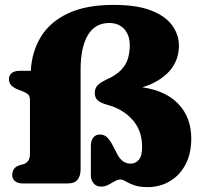

<svg xmlns="http://www.w3.org/2000/svg" viewBox="-20 -750 823 785"><path d="M762 -183Q762 -121.5 738.2 -77Q714.5 -32.5 674 -8.8Q633.5 15 584 15Q550.5 15 529.2 7.5Q508 0 495.2 -7.8Q482.5 -15.5 473.5 -16Q462.5 -16.5 449.5 -9Q436.5 -1.5 422.5 5.8Q408.5 13 393.5 13Q374 13 362.8 -0.5Q351.5 -14 351.5 -33V-155.5Q351.5 -174.5 361.2 -187.2Q371 -200 388 -200Q406 -200 417.2 -189Q428.5 -178 437.5 -162L456 -126.5Q476.5 -81 514 -81Q534 -81 547.5 -96.5Q561 -112 561 -150Q561 -216 521.8 -260.2Q482.5 -304.5 418.5 -321.5Q391 -329.5 379.2 -340Q367.5 -350.5 367.5 -370.5Q367.5 -385.5 376.2 -397.8Q385 -410 413 -423.5Q455 -442 476 -464.8Q497 -487.5 503.8 -513Q510.5 -538.5 510.5 -565Q510.5 -606.5 488 -631.2Q465.5 -656 426.5 -656Q368.5 -656 339 -606Q309.5 -556 309.5 -465V-57Q309.5 -31.5 297.5 -15.8Q285.5 0 257.5 0H74Q52.5 0 41.2 -9.5Q30 -19 30 -34Q30 -66 62 -75L76.5 -79Q87.5 -82 95 -92.2Q102.5 -102.5 102.5 -121V-339.5Q102.5 -358.5 94.2 -364.8Q86 -371 75.5 -375.5L58.5 -382Q39.5 -388.5 28 -399.2Q16.5 -410 16.5 -426.5Q16.5 -442.5 28.2 -451.5Q40 -460.5 60 -460.5H106Q110 -539 147.5 -600Q185 -661 258.5 -695.5Q332 -730 444.5 -730Q540 -730 598.8 -706.8Q657.5 -683.5 684.5 -645.5Q711.5 -607.5 711.5 -563.5Q711.5 -502 671.8 -458.2Q632 -414.5 562 -393Q657.5 -379.5 709.8 -324.5Q762 -269.5 762 -183Z"/></svg>

Font: Fraunces 9pt S050 Black
Style: Regular
Weight: 900
Version: Version 1.000; ttfautohint (v1.8.3)